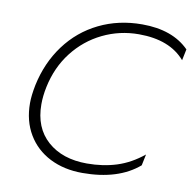

<svg xmlns="http://www.w3.org/2000/svg" viewBox="-81 -796 904 893"><g transform="rotate(10 371.0 -349.5)"><path d="M69 -263Q69 -299 79 -349Q102 -458 163.5 -541Q225 -624 317 -669Q409 -714 520 -714Q664 -714 742 -635L731 -582Q659 -666 513 -666Q422 -666 342 -627Q262 -588 206.5 -516.5Q151 -445 131 -349Q122 -306 122 -267Q122 -156 192 -94Q262 -32 378 -32Q454 -32 518.5 -52.5Q583 -73 642 -121L631 -68Q534 15 365 15Q278 15 211 -19Q144 -53 106.5 -116Q69 -179 69 -263Z"/></g></svg>

Font: Prompt ExtraLight
Style: Italic
Weight: 275
Italic angle: -12°
Designer: Katatrad Team
Foundry: CadsonDemak
Version: Version 1.000